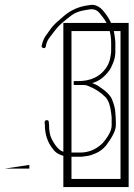

<svg xmlns="http://www.w3.org/2000/svg" viewBox="-119 -669 542 779"><path d="M57 -474C62.3 -472.7 65.7 -475 67 -481C68.7 -494.8 74.4 -507.5 84 -519C87.3 -523 91 -527.8 95 -533.5C99 -539.2 105.6 -547.4 114.8 -558.3C124.1 -569.1 143.1 -585.5 172 -607.4C182.1 -615 195.4 -620.8 212 -625L229.5 -628.5C234.5 -629.5 239.7 -630.3 245 -631C262 -633.4 275.7 -627.9 286 -614.5C289.3 -610.2 293.2 -605.3 297.5 -600C320.5 -571.7 332 -536.7 332 -495V-460C332 -454.7 330.5 -445.1 327.6 -431.2C324.7 -417.4 319.3 -404.8 311.5 -393.5C286.8 -357.8 249 -340 198 -340H182C180 -340 179.3 -337.3 180 -332C179.3 -326.7 180 -324 182 -324H222C228 -324 233 -323 237 -321C264.7 -310.6 289.1 -294.9 310 -274C321.7 -260 329 -238.8 332 -210.5C332.7 -204.2 333.3 -198.3 334 -193V-160C334 -140.7 322 -117 298 -89C272 -63 241.3 -50 206 -50H174C161.3 -50 151 -50.7 143 -52C124.7 -55 107.2 -72.9 90.5 -105.5C83.5 -119.2 80 -138.3 80 -163L79 -173C79 -179 76.2 -181.8 70.5 -181.5C64.8 -181.2 62 -178 62 -172L63 -163C63 -123.9 74 -90.9 96 -64C110.3 -43.3 136.3 -33 174 -33H206.5C211.5 -33 217 -33.5 223 -34.5C229 -35.5 234.7 -36.3 240 -37C245.3 -37.7 255.4 -41.1 270.2 -47.4C285 -53.7 298.6 -63.9 311 -78C337.7 -113.6 351 -140.9 351 -160V-177C351 -187.8 350.1 -202.5 348.2 -220.8C346.9 -232.7 342.6 -248.1 335 -267C328 -282.3 313.5 -297.3 291.5 -312C286.5 -315.3 281.7 -318.7 277 -322C266.3 -327.3 259 -330.7 255 -332C281.1 -338.5 304.6 -356 325.5 -384.5C329.2 -389.5 334 -399.3 340 -413.9C346 -428.4 349 -443.5 349 -459V-496C349 -503.3 347.5 -516 344.5 -534C339.1 -566.2 324 -596.9 299 -626C282.2 -645.2 263.5 -652.6 243 -648C202.8 -643.5 168.2 -628.5 139 -603C133.7 -598.3 124.9 -590.7 112.8 -580.1C100.6 -569.6 90 -557.5 81 -544C77 -538 71.9 -530.9 65.8 -522.6C59.6 -514.3 54.4 -501.4 50 -484C49.3 -478.7 51.7 -475.3 57 -474ZM138 90H403V-576H138ZM171 57V-543H370V57ZM0 0V15H-99Z"/></svg>

Font: Proton
Style: Bk
Weight: 500
Version: Version 1.017